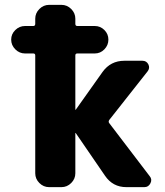

<svg xmlns="http://www.w3.org/2000/svg" viewBox="-20 -770 678 790"><path d="M83 -550Q60 -550 43 -567Q26 -584 26 -607Q26 -630 43 -646.5Q60 -663 83 -663H117Q125 -663 125 -672V-693Q125 -716 142 -733Q159 -750 182 -750H233Q256 -750 273 -733Q290 -716 290 -693V-672Q290 -663 298 -663H370Q393 -663 409.5 -646.5Q426 -630 426 -607Q426 -584 409.5 -567Q393 -550 370 -550H298Q290 -550 290 -542V-319L291 -318L292 -319L402 -474Q435 -520 492 -520H566Q583 -520 590.5 -505Q598 -490 587 -476L430 -277Q425 -270 429 -264L596 -45Q607 -32 599 -16Q591 0 574 0H500Q444 0 412 -47L292 -222Q292 -223 291 -223L290 -222V-57Q290 -34 273 -17Q256 0 233 0H182Q159 0 142 -17Q125 -34 125 -57V-542Q125 -550 117 -550Z"/></svg>

Font: Rounded Mplus 1c ExtraBold
Style: Regular
Weight: 800
Version: Version 1.059.20150529